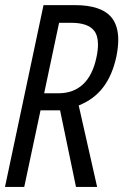

<svg xmlns="http://www.w3.org/2000/svg" viewBox="-22 -734 492 754"><path d="M271.5 -713.9Q377.4 -713.9 417 -664.1Q442.4 -631.8 442.4 -577.6Q442.4 -548.3 435.1 -512.2Q419.4 -439 383.5 -391.6Q347.7 -344.2 287.1 -319.8L359.4 0H276.4L213.9 -300.8H137.2L73.2 0H-2.4L148.9 -713.9ZM207.5 -367.7Q266.6 -367.7 304.4 -403.3Q342.3 -439 356.9 -509.3Q362.8 -537.1 362.8 -559.1Q362.8 -593.3 348.1 -612.8Q324.2 -644.5 256.8 -644.5H210L151.4 -367.7Z"/></svg>

Font: Open Sans Hebrew Condensed
Style: Italic
Weight: 400
Width: 3
Italic angle: -12°
Foundry: Ascender Corporation, Yanek Iontef
Version: Version 2.001;PS 002.001;hotconv 1.0.70;makeotf.lib2.5.58329